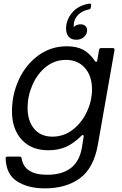

<svg xmlns="http://www.w3.org/2000/svg" viewBox="-20 -818 675 1058"><path d="M11 55Q11 45 21 45H89Q98 45 99 54Q113 145 240 145Q405 145 431 -3L441 -65V-68Q441 -73 437.5 -74Q434 -75 430 -71Q384 -26 342 -8Q300 10 247 10Q153 10 99.5 -48.5Q46 -107 46 -205Q46 -298 84.5 -380.5Q123 -463 192 -513Q261 -563 348 -563Q401 -563 437 -544.5Q473 -526 503 -482Q506 -477 510 -477Q514 -477 516 -485L526 -544Q528 -553 537 -553H602Q607 -553 609.5 -550Q612 -547 611 -542L519 -19Q496 109 420 164.5Q344 220 227 220Q135 220 74.5 181.5Q14 143 11 55ZM487 -326Q487 -399 448 -443.5Q409 -488 343 -488Q282 -488 234 -450Q186 -412 159 -350.5Q132 -289 132 -224Q132 -152 168 -108.5Q204 -65 269 -65Q331 -65 380.5 -103Q430 -141 458.5 -201.5Q487 -262 487 -326ZM344 -661Q344 -707 377 -747.5Q410 -788 472 -798H474Q484 -798 482 -787L480 -775Q479 -768 469 -766Q435 -759 413.5 -739Q392 -719 387 -690Q386 -682 386 -668Q399 -684 425 -684Q440 -684 450 -675.5Q460 -667 460 -652Q460 -630 443 -614.5Q426 -599 400 -599Q373 -599 358.5 -615.5Q344 -632 344 -661Z"/></svg>

Font: Open Sauce Two
Style: Italic
Weight: 400
Italic angle: -10°
Designer: Alfredo Marco Pradil
Foundry: Creative Sauce Fz LLC
Version: Version 1.477